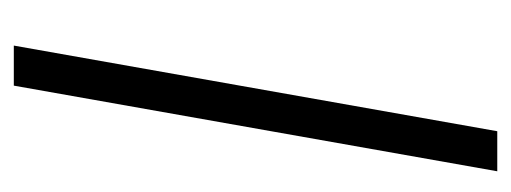

<svg xmlns="http://www.w3.org/2000/svg" viewBox="-251 -489 740 278"><g transform="rotate(90 119.0 -350.0)"><path d="M170 -700H228L104 0H46Z"/></g></svg>

Font: Chakra Petch Light
Style: Italic
Weight: 300
Italic angle: -10°
Designer: Katatrad Aksorn Co.,Ltd.
Foundry: Cadson Demak Co.,Ltd.
Version: Version 1.000; ttfautohint (v1.6)